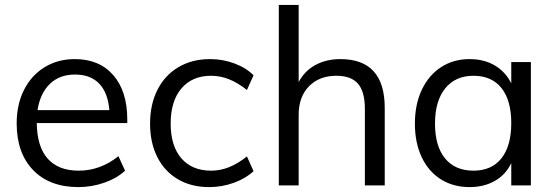

<svg xmlns="http://www.w3.org/2000/svg" viewBox="-20 -756 2264 783"><path d="M499 -254H130Q131 -158 174.5 -109Q218 -60 301 -60Q389 -60 463 -119L490 -60Q457 -29 405.5 -11Q354 7 300 7Q182 7 115 -62.5Q48 -132 48 -253Q48 -330 78 -389.5Q108 -449 162 -482Q216 -515 285 -515Q385 -515 442 -449.5Q499 -384 499 -269ZM133 -307H426Q420 -378 384.5 -415Q349 -452 286 -452Q223 -452 183.5 -414Q144 -376 133 -307Z M592 -252Q592 -330 622 -389.5Q652 -449 707.5 -482Q763 -515 837 -515Q888 -515 935.5 -497.5Q983 -480 1014 -449L987 -389Q949 -419 913.5 -433Q878 -447 841 -447Q764 -447 720 -395.5Q676 -344 676 -252Q676 -161 719.5 -110.5Q763 -60 841 -60Q878 -60 913.5 -74Q949 -88 987 -118L1014 -58Q982 -28 933.5 -10.5Q885 7 833 7Q760 7 705.5 -25Q651 -57 621.5 -115.5Q592 -174 592 -252Z M1549 -316V0H1468V-312Q1468 -382 1440 -414.5Q1412 -447 1352 -447Q1282 -447 1240 -404Q1198 -361 1198 -288V0H1117V-736H1198V-421Q1222 -467 1266.5 -491Q1311 -515 1368 -515Q1549 -515 1549 -316Z M2145 -503V0H2065V-91Q2043 -44 1998.5 -18.5Q1954 7 1895 7Q1828 7 1777.5 -25Q1727 -57 1699.5 -115.5Q1672 -174 1672 -252Q1672 -330 1700 -389.5Q1728 -449 1778.5 -482Q1829 -515 1895 -515Q1954 -515 1998 -489Q2042 -463 2065 -416V-503ZM2065 -254Q2065 -347 2025 -397Q1985 -447 1911 -447Q1837 -447 1795.5 -395.5Q1754 -344 1754 -252Q1754 -160 1795 -110Q1836 -60 1911 -60Q1985 -60 2025 -110.5Q2065 -161 2065 -254Z"/></svg>

Font: Muli
Style: Regular
Weight: 400
Designer: Vernon Adams
Foundry: Vernon Adams
Version: Version 2.000